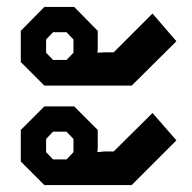

<svg xmlns="http://www.w3.org/2000/svg" viewBox="-20 -554 554 554"><path d="M40 -375V-465L108 -534H194L262 -465V-412L261 -402L282 -403H308L420 -515L489 -435L360 -307H108ZM172 -381 192 -402V-440L172 -461H133L113 -440V-402L133 -381ZM40 -88V-179L108 -247H194L262 -179V-126L261 -115L282 -117H308L420 -228L489 -149L360 -20H108ZM172 -94 192 -115V-153L172 -174H133L113 -153V-115L133 -94Z"/></svg>

Font: Chakra Petch SemiBold
Style: Regular
Weight: 600
Designer: Katatrad Aksorn Co.,Ltd.
Foundry: Cadson Demak Co.,Ltd.
Version: Version 1.000; ttfautohint (v1.6)